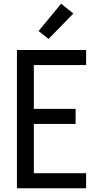

<svg xmlns="http://www.w3.org/2000/svg" viewBox="-20 -1001 540 1021"><path d="M70 0V-735H438V-655H160V-422H382V-342H160V-80H438V0ZM238 -794 185 -836 305 -981 370 -929Z"/></svg>

Font: Iosevka Medium
Style: Regular
Weight: 500
Monospace: yes
Designer: Belleve Invis
Foundry: Belleve Invis
Version: Version 32.5.0; ttfautohint (v1.8.4)